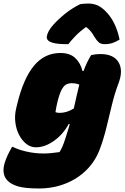

<svg xmlns="http://www.w3.org/2000/svg" viewBox="-67 -862 705 1087"><path d="M275 -562Q329 -562 359 -533.5Q389 -505 400 -460H406Q425 -512 449 -550Q473 -556 501 -556Q577 -556 604.5 -509Q632 -462 603 -388Q582 -332 566.5 -268Q551 -204 535.5 -140Q520 -76 499 -20Q474 49 423.5 99.5Q373 150 303.5 177.5Q234 205 153 205Q76 205 36.5 193.5Q-3 182 -23 162Q-42 143 -46 117.5Q-50 92 -41 62Q-34 39 -23.5 16.5Q-13 -6 1 -30H7Q35 -15 82.5 -4Q130 7 179 7Q198 7 221 5Q244 3 270 -1Q280 -17 287 -33.5Q294 -50 302 -74.5Q310 -99 322 -138Q325 -148 328 -159L322 -160Q290 -101 238.5 -64.5Q187 -28 136 -28Q107 -28 82.5 -47Q58 -66 41.5 -97.5Q25 -129 20 -168Q15 -207 24 -246L30 -271Q65 -417 125 -489.5Q185 -562 275 -562ZM247 -227Q256 -223 272 -223Q311 -223 351 -248Q358 -280 365.5 -313.5Q373 -347 382 -383Q364 -391 337 -391Q323 -391 310 -385Q297 -379 285.5 -360.5Q274 -342 263 -303L261 -296Q256 -277 252.5 -259.5Q249 -242 247 -227ZM386 -838Q395 -840 410.5 -841Q426 -842 433 -842Q456 -842 478 -834.5Q500 -827 526 -803Q588 -745 610 -638Q589 -625 569.5 -618.5Q550 -612 526 -612Q504 -612 492 -622.5Q480 -633 466 -656Q458 -670 448.5 -682.5Q439 -695 422 -708H418Q384 -683 360 -658Q336 -633 320 -612H314Q265 -612 239 -618Q213 -624 204.5 -634Q196 -644 198 -656Q203 -686 235 -722Q265 -755 302.5 -785Q340 -815 386 -838Z"/></svg>

Font: Recursive Mn Csl St XBk
Style: Italic
Weight: 1000
Italic angle: -15°
Monospace: yes
Version: Version 1.079;hotconv 1.0.112;makeotfexe 2.5.65598; ttfautoh